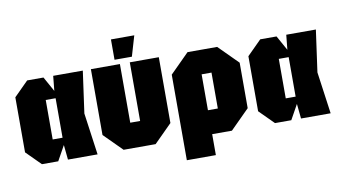

<svg xmlns="http://www.w3.org/2000/svg" viewBox="-83 -927 2246 1264"><g transform="rotate(-10 1040.0 -295.0)"><path d="M128 0 32 -96V-464L128 -560H237L292 -461L302 -560H500L461 -280L500 0H302L292 -99L237 0ZM226 -148H292V-412H226Z M1008 -560V-120L888 0H674L554 -120V-560H748V-168H814V-560ZM718 -594V-730H874L834 -594Z M1072 140V-432L1200 -560H1398L1526 -432V-128L1398 0H1266V140ZM1332 -400H1266V-160H1332Z M1686 0 1590 -96V-464L1686 -560H1795L1850 -461L1860 -560H2058L2019 -280L2058 0H1860L1850 -99L1795 0ZM1784 -148H1850V-412H1784Z"/></g></svg>

Font: Tektur Condensed ExtraBold
Style: Regular
Weight: 800
Width: 3
Designer: Adam Jagosz
Foundry: Adam Jagosz
Version: Version 1.005;gftools[0.9.30]